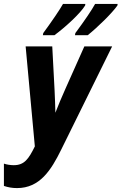

<svg xmlns="http://www.w3.org/2000/svg" viewBox="-32 -951 621 981"><path d="M353 -782 351 -771H416C465 -810 541 -884 568 -923L569 -931H454C437 -900 402 -848 353 -782ZM189 -782 187 -771H246C303 -813 379 -883 403 -923L404 -931H290C273 -901 238 -849 189 -782ZM55 10C171 10 229 -81 281 -187L541 -714H399L303 -499C283 -455 265 -411 251 -375C251 -399 248 -459 247 -487L235 -714H99L146 -203C114 -138 92 -107 38 -107C22 -107 2 -110 -12 -115V-1C9 6 30 10 55 10Z"/></svg>

Font: Noto Sans ExtraCondensed
Style: Bold Italic
Weight: 700
Width: 2
Italic angle: -12°
Designer: Monotype Design Team
Foundry: Monotype Imaging Inc.
Version: Version 2.013